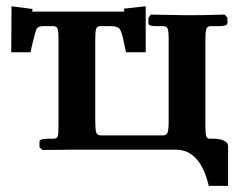

<svg xmlns="http://www.w3.org/2000/svg" viewBox="-20 -481 761 617"><path d="M301.8 -397Q292.5 -397 289.3 -389.4Q286.1 -381.8 286.1 -355V-90.8Q286.1 -64.5 289.3 -55.2Q292.5 -45.9 304.2 -45.9H503.9Q515.6 -45.9 518.8 -55.7Q522 -65.4 522 -90.8V-354Q522 -380.9 518.8 -388.9Q515.6 -397 503.9 -397H482.9Q457 -397 457 -405.8V-423.8L464.8 -434.1L577.1 -432.1H590.8Q637.7 -432.1 702.1 -434.1L710.9 -423.8V-416V-407.2Q710.9 -397 684.1 -397H670.9H658.2Q647 -397 643.6 -389.4Q640.1 -381.8 640.1 -354V-79.1Q640.1 -52.7 642.6 -43.9Q645 -35.2 653.8 -35.2H662.1H669.9Q684.1 -35.2 698.5 -29.3Q712.9 -23.4 712.9 -11.2V116.2H650.9Q623.5 0 544.9 0H208L116.2 1L106.9 -7.8V-17.1V-25.9Q106.9 -29.8 113.8 -33.2Q123.5 -35.2 133.8 -35.2H142.1H149.9Q162.1 -35.2 165 -41.5Q168 -47.9 168 -74.2V-355Q168 -381.3 164.8 -389.2Q161.6 -397 149.9 -397H133.8H118.2Q103.5 -397 98.6 -389.6Q93.8 -382.3 86.9 -351.1Q84 -341.3 78.1 -313H16.1L17.1 -460.9L85 -452.1Q84.5 -450.7 84 -448Q83.5 -445.3 83 -443.8H379.9L377.9 -453.1L448.2 -460.9V-313H384.8Q380.4 -335 378.9 -340.8Q372.1 -377 365.2 -387Q358.4 -397 337.9 -397Z"/></svg>

Font: Common Serif
Style: Bold
Weight: 700
Designer: Philipp H. Poll, Khaled Hosny
Foundry: Stefan Peev, Context Ltd.
Version: Version 1.026